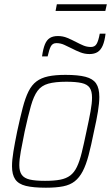

<svg xmlns="http://www.w3.org/2000/svg" viewBox="-20 -867 518 895"><path d="M194 8Q135 8 100.5 -0.5Q66 -9 51 -31Q36 -53 36 -92Q36 -121 42.5 -160.5Q49 -200 60 -254Q74 -319 86 -365Q98 -411 113 -441Q128 -471 150 -487.5Q172 -504 204.5 -511Q237 -518 285 -518Q344 -518 378.5 -509Q413 -500 428 -478Q443 -456 443 -415Q443 -387 436.5 -347Q430 -307 418 -254Q405 -189 393 -143.5Q381 -98 365.5 -68.5Q350 -39 328.5 -22Q307 -5 274.5 1.5Q242 8 194 8ZM190 -24Q233 -24 261 -29.5Q289 -35 307.5 -49Q326 -63 338.5 -89Q351 -115 361 -155.5Q371 -196 383 -254Q395 -309 402 -347.5Q409 -386 409 -412Q409 -442 398 -458Q387 -474 360.5 -480Q334 -486 289 -486Q237 -486 205 -477Q173 -468 155 -443.5Q137 -419 124 -373Q111 -327 95 -254Q84 -200 77 -161.5Q70 -123 70 -97Q70 -68 81.5 -52Q93 -36 119 -30Q145 -24 190 -24ZM176 -604Q181 -640 189.5 -660.5Q198 -681 212.5 -690Q227 -699 250 -699Q273 -699 293.5 -690.5Q314 -682 335 -671Q352 -662 368.5 -655Q385 -648 404 -648Q422 -648 430.5 -662.5Q439 -677 445 -710H472Q468 -676 459 -655Q450 -634 435 -624.5Q420 -615 397 -615Q375 -615 354.5 -623Q334 -631 313 -642Q297 -650 279.5 -658Q262 -666 243 -666Q225 -666 217 -651Q209 -636 202 -604ZM239 -816 245 -847H478L471 -816Z"/></svg>

Font: Saira SemiCondensed Thin
Style: Italic
Weight: 250
Width: 4
Italic angle: -12°
Designer: Hector Gatti with collaboration of the Omnibus-Type team
Foundry: Omnibus-Type
Version: Version 1.101